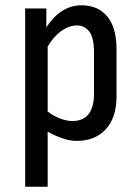

<svg xmlns="http://www.w3.org/2000/svg" viewBox="-20 -520 530 725"><path d="M75 185V-488H155V-417Q181 -457 214.5 -478.5Q248 -500 287 -500Q350 -500 385 -458Q420 -416 420 -333V-155Q420 -76 379.5 -32Q339 12 270 12Q242 12 212 1Q182 -10 160 -23V185ZM270 -424Q241 -424 211.5 -403Q182 -382 160 -344V-99Q182 -82 207 -72.5Q232 -63 253 -63Q335 -63 335 -167V-321Q335 -378 317 -401Q299 -424 270 -424Z"/></svg>

Font: Ropa Sans
Style: Regular
Weight: 400
Designer: Botio Nikoltchev
Foundry: Botjo Nikoltchev
Version: Version 1.002